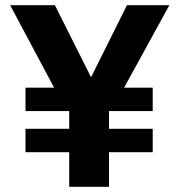

<svg xmlns="http://www.w3.org/2000/svg" viewBox="-20 -718 690 738"><path d="M567 -133H399V0H246V-133H78V-223H246V-291H78V-381H188L19 -698H191L329 -423H331L468 -698H631L457 -381H567V-291H399V-223H567Z"/></svg>

Font: Aneliza
Style: Bold
Weight: 700
Designer: Mike Abbink, Paul van der Laan, Pieter van Rosmalen
Foundry: Bold Monday
Version: Version 3.0